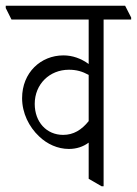

<svg xmlns="http://www.w3.org/2000/svg" viewBox="-48 -643 477 669"><path d="M192 -124C219 -124 242 -132 261 -146V-20L306 6H313V-575H409V-582L388 -623H-28V-615L-8 -575H261V-420C235 -439 205 -450 173 -450C94 -450 29 -390 29 -301C29 -249 53 -201 88 -168C116 -141 153 -124 192 -124ZM73 -281C73 -350 125 -400 192 -400C219 -400 239 -394 261 -382V-221C236 -190 208 -173 172 -173C114 -173 73 -218 73 -281Z"/></svg>

Font: Noto Serif Devanagari ExtraCondensed Light
Style: Regular
Weight: 300
Width: 2
Designer: Universal Thirst, Indian Type Foundry and the Monotype Design Team
Foundry: Monotype Imaging Inc.
Version: Version 2.004